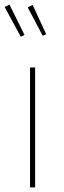

<svg xmlns="http://www.w3.org/2000/svg" viewBox="-25 -811 278 831"><path d="M127 -519V0H105V-519ZM16 -791 81 -660 65 -652 -5 -781ZM116 -790 175 -663 160 -656 95 -779Z"/></svg>

Font: Fira Sans Condensed Thin
Style: Regular
Weight: 250
Width: 3
Designer: Carrois Corporate & Edenspiekermann AG
Foundry: Carrois Corporate GbR & Edenspiekermann AG
Version: Version 4.203